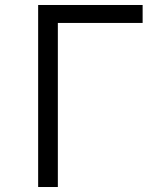

<svg xmlns="http://www.w3.org/2000/svg" viewBox="-20 -750 640 770"><path d="M133 0H212V-658H552V-730H133Z"/></svg>

Font: JetBrains Mono Light
Style: Regular
Weight: 336
Monospace: yes
Designer: Philipp Nurullin, Konstantin Bulenkov
Foundry: JetBrains
Version: Version 2.305